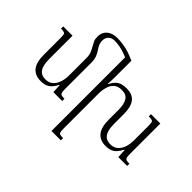

<svg xmlns="http://www.w3.org/2000/svg" viewBox="-191 -1136 1767 1767"><g transform="rotate(45 692.5 -252.0)"><path d="M315 -650Q315 -686 331.5 -712.5Q348 -739 379.5 -754Q411 -769 455 -769Q493 -769 530.5 -763.5Q568 -758 608 -745.5Q648 -733 693 -712L671 -672Q632 -694 594.5 -707.5Q557 -721 522 -727.5Q487 -734 457 -734Q417 -734 394.5 -712.5Q372 -691 372 -655Q372 -640 375 -626Q378 -612 384 -599.5Q390 -587 398 -575Q420 -544 432.5 -513.5Q445 -483 445 -437V-96Q445 -66 449 -51.5Q453 -37 466 -33Q479 -29 505 -29V0H390L385 -86H381Q365 -55 346 -33Q327 -11 300.5 0Q274 11 235 11Q160 11 122 -36Q84 -83 84 -183V-395Q84 -427 81 -441Q78 -455 65.5 -459Q53 -463 26 -463V-492H147V-188Q147 -142 156.5 -106.5Q166 -71 189.5 -51Q213 -31 254 -31Q299 -31 327.5 -56Q356 -81 369.5 -121.5Q383 -162 383 -209V-435Q383 -478 371 -505Q359 -532 343 -560Q331 -581 323 -598.5Q315 -616 315 -650ZM1290 -96Q1290 -66 1294 -51.5Q1298 -37 1311 -33Q1324 -29 1350 -29V0H1235L1230 -86H1225Q1209 -55 1190 -33Q1171 -11 1144.5 0Q1118 11 1079 11Q1005 11 967 -36Q929 -83 929 -183V-313Q929 -379 905.5 -419.5Q882 -460 821 -460Q770 -460 742.5 -434Q715 -408 704 -367.5Q693 -327 693 -283V169Q693 200 696.5 214Q700 228 712.5 232Q725 236 752 236V265H630V-703L693 -712V-489Q693 -469 692 -449Q691 -429 689 -409H694Q713 -447 734.5 -467Q756 -487 783 -494.5Q810 -502 842 -502Q919 -502 955 -456Q991 -410 991 -315V-188Q991 -142 1000.5 -106.5Q1010 -71 1034 -51Q1058 -31 1099 -31Q1144 -31 1172.5 -56Q1201 -81 1214.5 -121.5Q1228 -162 1228 -209V-396Q1228 -427 1225 -441Q1222 -455 1209.5 -459Q1197 -463 1168 -463V-492H1290Z"/></g></svg>

Font: Noto Serif Armenian Light
Style: Regular
Weight: 300
Version: Version 2.007